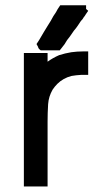

<svg xmlns="http://www.w3.org/2000/svg" viewBox="-20 -708 362 711"><path d="M191.4 -521.5H189.5H179.7H168.9H164.1H156.2H147.5H138.7H130.9L125 -526.4Q121.1 -530.3 121.1 -534.2L115.2 -544.9L121.1 -553.7L126 -561.5Q134.8 -577.1 142.1 -588.9Q149.4 -600.6 155.8 -611.3Q162.1 -622.1 168 -630.9L177.7 -648.4L187.5 -663.1Q191.4 -671.9 203.1 -688.5H212.9H214.8H216.8H228.5H241.2H250H257.8H268.6H279.3H298.8V-674.8L306.6 -668L297.9 -655.3L293 -647.5L291 -645.5Q289.1 -641.6 286.1 -637.7Q283.2 -633.8 279.3 -629.9L267.6 -612.3Q261.7 -603.5 253.9 -594.7Q236.3 -568.4 228.5 -559.6Q223.6 -550.8 218.8 -543.9Q212.9 -536.1 201.2 -521.5ZM156.2 -257.8V-215.8V-172.9V-133.8V-93.8V-65.4V-37.1V-17.6H138.7H136.7H132.8H123H113.3H107.4H101.6H94.7H85.9H68.4V-511.7H85.9H88.9H92.8H101.6H111.3H117.2H123H130.9H138.7H156.2V-493.2V-490.2V-487.3V-479.5Q174.8 -493.2 199.2 -503.9Q220.7 -510.7 244.1 -514.6Q265.6 -517.6 287.1 -517.6H306.6V-499V-497.1V-493.2V-483.4V-474.6V-468.8V-462.9V-455.1V-448.2V-430.7H287.1H284.2H280.3Q261.7 -429.7 245.1 -426.8Q213.9 -418.9 192.4 -397.5Q182.6 -387.7 174.8 -376Q160.2 -350.6 158.2 -322.3Q156.2 -290 156.2 -257.8Z"/></svg>

Font: LeFont
Style: Default
Weight: 400
Designer: Leryon MEDIA
Version: Version 1.0